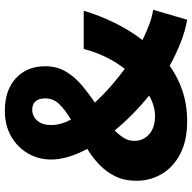

<svg xmlns="http://www.w3.org/2000/svg" viewBox="-20 -778 812 813"><g transform="rotate(-90 386.5 -372.0)"><path d="M263 -562Q263 -522 286 -478Q325 -501 350.5 -526.5Q376 -552 376 -587Q376 -613 364 -627.5Q352 -642 328 -642Q301 -642 282 -621Q263 -600 263 -562ZM279 14Q196 14 139.5 -16Q83 -46 55 -95Q27 -144 27 -200Q27 -252 46 -290.5Q65 -329 95.5 -358Q126 -387 162 -409Q140 -450 128.5 -488.5Q117 -527 117 -562Q117 -615 142.5 -659.5Q168 -704 214.5 -731Q261 -758 324 -758Q410 -758 461 -711.5Q512 -665 512 -587Q512 -538 490 -500.5Q468 -463 432.5 -433Q397 -403 358 -377Q389 -343 425.5 -311Q462 -279 501 -250Q529 -286 550.5 -329.5Q572 -373 585 -424H747Q727 -357 696.5 -294.5Q666 -232 623 -175Q658 -158 690.5 -146Q723 -134 751 -130L709 14Q662 6 612.5 -13.5Q563 -33 514 -60Q467 -26 408 -6Q349 14 279 14ZM196 -211Q196 -171 224.5 -146.5Q253 -122 301 -122Q343 -122 388 -147Q347 -180 309.5 -217Q272 -254 240 -293Q221 -274 208.5 -254Q196 -234 196 -211Z"/></g></svg>

Font: Source Han Sans CN Heavy
Style: Regular
Weight: 900
Designer: Ryoko NISHIZUKA 西塚涼子 (kana, bopomofo & ideographs); Paul D. Hunt (Latin, Greek & Cyrillic); Sandoll Communications 산돌커뮤니
Foundry: Adobe
Version: Version 2.000;hotconv 1.0.107;makeotfexe 2.5.65593